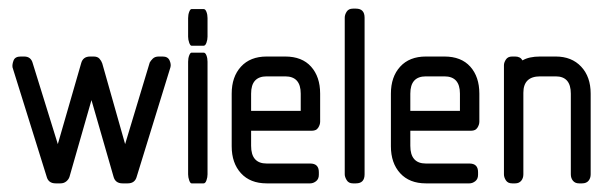

<svg xmlns="http://www.w3.org/2000/svg" viewBox="-20 -425 1418 445"><path d="M297 -16Q293 0 276 0H264Q247 0 243 -16L192 -193L141 -15Q139 -9 133.5 -4.5Q128 0 120 0H109Q92 0 88 -16L9 -269Q8 -276 11.5 -285Q15 -294 28 -294H36Q52 -294 56 -278L114 -91L168 -278Q172 -294 189 -294H197Q206 -294 210.5 -289Q215 -284 217 -278L270 -91L327 -280Q329 -284 334 -289Q339 -294 348 -294H357Q369 -294 373 -285Q377 -276 375 -269Z M424 -319Q421 -319 418.5 -326Q416 -333 416 -340V-383Q416 -391 418.5 -397.5Q421 -404 424 -404H452Q456 -404 458.5 -397.5Q461 -391 461 -383V-340Q461 -333 458.5 -326Q456 -319 452 -319ZM424 0Q421 0 418.5 -7Q416 -14 416 -21V-282Q416 -290 418.5 -296.5Q421 -303 424 -303H452Q456 -303 458.5 -296.5Q461 -290 461 -282V-21Q461 -14 458.5 -7Q456 0 452 0Z M562 -122V-87Q562 -46 598 -46H699Q719 -46 719 -26V-20Q719 -10 712.5 -5Q706 0 699 0H598Q560 0 538.5 -23.5Q517 -47 517 -86V-208Q517 -247 538.5 -270.5Q560 -294 598 -294H641Q680 -294 701 -270.5Q722 -247 722 -208V-143Q722 -136 717.5 -129Q713 -122 703 -122ZM598 -248Q562 -248 562 -208V-168H677V-208Q677 -248 641 -248Z M798 0Q788 0 783.5 -7.5Q779 -15 779 -21V-384Q779 -391 783.5 -398Q788 -405 798 -405H805Q825 -405 825 -384V-21Q825 0 805 0Z M931 -122V-87Q931 -46 967 -46H1068Q1088 -46 1088 -26V-20Q1088 -10 1081.5 -5Q1075 0 1068 0H967Q929 0 907.5 -23.5Q886 -47 886 -86V-208Q886 -247 907.5 -270.5Q929 -294 967 -294H1010Q1049 -294 1070 -270.5Q1091 -247 1091 -208V-143Q1091 -136 1086.5 -129Q1082 -122 1072 -122ZM967 -248Q931 -248 931 -208V-168H1046V-208Q1046 -248 1010 -248Z M1322 0Q1313 0 1308 -6Q1303 -12 1303 -21V-208Q1303 -248 1268 -248H1232Q1193 -248 1193 -210V-21Q1193 -12 1188 -6Q1183 0 1174 0H1167Q1157 0 1152.5 -7Q1148 -14 1148 -21V-274Q1148 -280 1152.5 -287Q1157 -294 1167 -294H1174Q1186 -294 1191 -285Q1206 -294 1232 -294H1268Q1305 -294 1327 -270.5Q1349 -247 1349 -208V-21Q1349 -12 1344 -6Q1339 0 1329 0Z"/></svg>

Font: Chathura ExtraBold
Style: Regular
Weight: 800
Designer: Appaji Ambarisha Darbha
Foundry: Aditya Fonts
Version: Version 1.002 2016